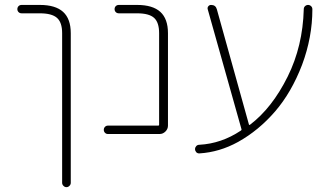

<svg xmlns="http://www.w3.org/2000/svg" viewBox="-20 -567 1337 783"><path d="M142.6 -512.7H68.4Q60.5 -512.7 55.7 -517.6Q50.8 -522.5 50.8 -529.8Q50.8 -537.1 55.7 -542Q60.5 -546.9 68.4 -546.9H142.6Q206.1 -546.9 237.3 -518.6Q268.6 -490.2 268.6 -431.6V178.7Q268.6 185.5 263.2 190.9Q257.8 196.3 251 196.3Q244.1 196.3 238.8 190.9Q233.4 185.5 233.4 178.7V-431.6Q233.4 -475.6 212.4 -494.1Q191.4 -512.7 142.6 -512.7Z M628.9 -431.6Q628.9 -475.6 608.4 -494.1Q587.9 -512.7 539.1 -512.7H464.8Q457 -512.7 452.1 -517.6Q447.3 -522.5 447.3 -529.8Q447.3 -537.1 452.1 -542Q457 -546.9 464.8 -546.9H539.1Q602.5 -546.9 633.8 -518.6Q665 -490.2 665 -431.6V-54.7Q665 -41 654.8 -30.8Q644.5 -20.5 630.9 -20.5H419.9Q413.1 -20.5 408.2 -25.4Q403.3 -30.3 403.3 -37.6Q403.3 -44.9 408.2 -49.8Q413.1 -54.7 419.9 -54.7H625Q628.9 -54.7 628.9 -58.6Z M1253.9 -529.3Q1253.9 -415 1211.9 -302.7Q1168.9 -190.4 1102.1 -112.8Q1035.2 -35.2 951.2 11.7Q875 53.7 793 58.6Q792 58.6 792 58.6Q785.2 58.6 780.3 53.7Q775.4 47.9 775.4 41Q775.4 34.2 780.3 28.8Q785.2 23.4 793 23.4Q882.8 18.6 961.9 -34.2Q965.8 -36.1 964.8 -40L827.1 -529.3Q825.2 -536.1 829.6 -541.5Q834 -546.9 840.8 -546.9Q859.4 -546.9 864.3 -529.3L995.1 -59.6Q996.1 -55.7 1000 -58.6Q1089.8 -127 1153.3 -254.9Q1214.8 -378.9 1218.8 -529.3Q1218.8 -537.1 1224.1 -542Q1229.5 -546.9 1236.3 -546.9Q1243.2 -546.9 1248.5 -542Q1253.9 -537.1 1253.9 -529.3Z"/></svg>

Font: Gen Jyuu Gothic ExtraLight
Style: Regular
Weight: 100
Designer: [Source Han Sans]
Ryoko NISHIZUKA  (kana & ideographs); Paul D. Hunt (Latin, Greek & Cyrillic); Wenlong ZHANG  (bopomofo
Version: Version 1.002.20150607